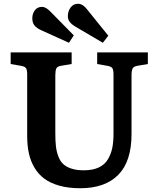

<svg xmlns="http://www.w3.org/2000/svg" viewBox="-20 -976 830 1010"><path d="M521 -751 379.9 -834Q357.9 -846.7 347.4 -859.9Q336.9 -873 336.9 -890.1Q336.9 -917.5 351.6 -936.8Q366.2 -956.1 390.1 -956.1Q415 -956.1 436 -929.2L549.8 -788.1ZM342.8 -751 199.2 -815.9Q172.9 -827.6 161.4 -842Q149.9 -856.4 149.9 -879.9Q149.9 -903.8 163.3 -921.9Q176.8 -939.9 201.2 -939.9Q220.2 -939.9 243.2 -917L368.2 -790ZM401.9 14.2Q340.8 14.2 293.2 1Q245.6 -12.2 213.9 -35.6Q182.1 -59.1 161.6 -93.5Q141.1 -127.9 132.1 -168.7Q123 -209.5 123 -259.8V-583Q123 -607.4 117.2 -616.9Q111.3 -626.5 89.8 -629.9L36.1 -639.2V-700.2H356.9V-639.2L300.8 -629.9Q281.2 -626.5 276.1 -615.5Q271 -604.5 271 -579.1V-273.9Q271 -234.4 274.2 -206.5Q277.3 -178.7 286.9 -153.3Q296.4 -127.9 312.7 -112.8Q329.1 -97.7 356.2 -88.9Q383.3 -80.1 420.9 -80.1Q467.8 -80.1 499.8 -95.2Q531.7 -110.4 548.1 -138.7Q564.5 -167 570.8 -198.7Q577.1 -230.5 577.1 -272.9V-583Q577.1 -607.4 571.3 -616.9Q565.4 -626.5 543.9 -629.9L491.2 -639.2V-700.2H757.8V-639.2L703.1 -629.9Q683.1 -626.5 677.5 -615.5Q671.9 -604.5 671.9 -579.1V-271Q671.9 -127 602.3 -56.4Q532.7 14.2 401.9 14.2Z"/></svg>

Font: Literata Book
Style: Bold
Weight: 700
Designer: Latin by Veronika Burian and Jose Scaglione. Greek by Irene Vlachou. Cyrillic by Vera Evstafieva
Foundry: TypeTogether
Version: Version 2.003;PS 002.003;hotconv 1.0.88;makeotf.lib2.5.64775